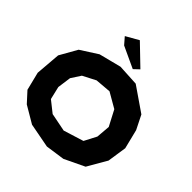

<svg xmlns="http://www.w3.org/2000/svg" viewBox="-234 -1045 1215 1215"><g transform="rotate(45 373.0 -438.0)"><path d="M234.4 -835 273.4 -790 418 -722.7 453.1 -755.9 320.3 -883.8ZM203.1 -640.6 88.9 -567.4 22.5 -450.2 8.8 -281.2 39.1 -159.2 101.6 -90.8 215.8 -23.4 379.9 7.8 508.8 -10.7 643.6 -75.2 718.8 -205.1 738.3 -335 706.1 -464.8 659.2 -558.6 496.1 -670.9 352.5 -678.7ZM413.1 -519.5 514.6 -460.9 569.3 -356.4 561.5 -262.7 518.6 -180.7 383.8 -138.7 260.7 -163.1 185.5 -222.7 165 -309.6 177.7 -401.4 219.7 -465.8 306.6 -510.7Z"/></g></svg>

Font: MaokenAssortedSans-Lite
Style: Lite
Weight: 400
Version: Version 1.400